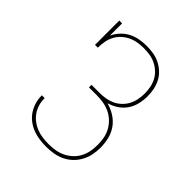

<svg xmlns="http://www.w3.org/2000/svg" viewBox="-206 -873 1012 1012"><g transform="rotate(45 300.0 -367.5)"><path d="M303 8Q278 8 252.5 4.5Q227 1 203.5 -8Q180 -17 159.5 -32.5Q139 -48 125 -69Q111 -90 103.5 -114.5Q96 -139 96 -165Q96 -165 96 -166Q96 -167 96 -168H117Q117 -167 117 -166.5Q117 -166 117 -165Q117 -142 123.5 -120Q130 -98 143 -79.5Q156 -61 174.5 -47Q193 -33 214 -25Q235 -17 257.5 -14Q280 -11 303 -11Q327 -11 351.5 -15Q376 -19 398 -29.5Q420 -40 438.5 -57Q457 -74 468.5 -96Q480 -118 484.5 -142Q489 -166 489 -191Q489 -216 484.5 -240.5Q480 -265 468 -287Q456 -309 437.5 -326.5Q419 -344 396.5 -354.5Q374 -365 349.5 -369Q325 -373 300 -373H242V-392H300Q323 -392 345.5 -395.5Q368 -399 388.5 -408.5Q409 -418 426 -434Q443 -450 453.5 -470Q464 -490 468.5 -512.5Q473 -535 473 -558Q473 -581 468.5 -603.5Q464 -626 453.5 -646Q443 -666 426 -681.5Q409 -697 388.5 -707Q368 -717 345.5 -720.5Q323 -724 300 -724Q300 -724 300 -724Q300 -724 300 -724Q277 -724 254 -720Q231 -716 210.5 -706Q190 -696 173 -680Q156 -664 145.5 -643.5Q135 -623 131 -600Q127 -577 127 -554H106V-735H127V-644Q138 -668 156.5 -688Q175 -708 198.5 -720.5Q222 -733 248.5 -738Q275 -743 302 -743Q302 -743 302 -743Q302 -743 302 -743Q328 -743 353 -739Q378 -735 400.5 -724Q423 -713 442 -695.5Q461 -678 472.5 -655.5Q484 -633 489 -608Q494 -583 494 -558Q494 -529 487 -500Q480 -471 463.5 -447Q447 -423 422.5 -407Q398 -391 370 -383Q401 -375 429 -357.5Q457 -340 476 -313.5Q495 -287 502.5 -255Q510 -223 510 -191Q510 -163 504.5 -136.5Q499 -110 486 -86Q473 -62 453 -43Q433 -24 408.5 -12.5Q384 -1 357 3.5Q330 8 303 8Z"/></g></svg>

Font: Iosevka Curly Slab ThEx
Style: Regular
Weight: 100
Width: 7
Monospace: yes
Designer: Belleve Invis
Foundry: Belleve Invis
Version: Version 11.1.0; ttfautohint (v1.8.3)